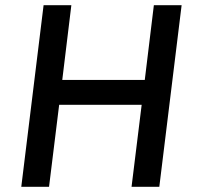

<svg xmlns="http://www.w3.org/2000/svg" viewBox="-20 -720 758 740"><path d="M62 0 148 -700H255L220 -412H538L573 -700H680L594 0H487L526 -316H208L169 0Z"/></svg>

Font: Inclusive Sans Medium
Style: Italic
Weight: 500
Italic angle: -7°
Designer: Olivia King
Foundry: Olivia King
Version: Version 2.004